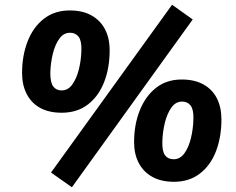

<svg xmlns="http://www.w3.org/2000/svg" viewBox="-20 -755 994 809"><path d="M283 34 195 -28 705 -735 792 -673ZM240 -280Q186 -280 149 -300.5Q112 -321 92.5 -359Q73 -397 73 -447Q73 -521 96.5 -581Q120 -641 165 -676Q210 -711 274 -711Q328 -711 365.5 -690Q403 -669 422.5 -631.5Q442 -594 442 -543Q442 -468 418.5 -408.5Q395 -349 350 -314.5Q305 -280 240 -280ZM240 -374Q267 -374 285 -399.5Q303 -425 312.5 -463.5Q322 -502 323 -544Q324 -584 311 -600.5Q298 -617 275 -617Q248 -617 230 -592Q212 -567 202.5 -528Q193 -489 192 -447Q192 -407 204.5 -390.5Q217 -374 240 -374ZM713 11Q659 11 621.5 -10Q584 -31 564.5 -68.5Q545 -106 545 -156Q545 -230 569 -290Q593 -350 637.5 -385Q682 -420 746 -420Q800 -420 837.5 -399Q875 -378 894 -340.5Q913 -303 913 -252Q913 -177 890 -117.5Q867 -58 822 -23.5Q777 11 713 11ZM712 -84Q739 -84 757 -109Q775 -134 784.5 -173Q794 -212 795 -254Q796 -294 783 -310.5Q770 -327 747 -327Q720 -327 702 -301.5Q684 -276 674.5 -237Q665 -198 664 -157Q663 -117 675.5 -100.5Q688 -84 712 -84Z"/></svg>

Font: Nunito Sans 12pt ExtraLight 12pt ExtraBold
Style: Italic
Weight: 800
Italic angle: -9°
Version: Version 3.101;gftools[0.9.27]